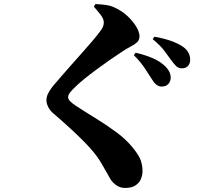

<svg xmlns="http://www.w3.org/2000/svg" viewBox="-20 -850 1040 947"><path d="M777 -423Q764 -423 752.5 -431.5Q741 -440 730 -458Q716 -480 695 -512Q674 -544 640 -578L649 -590Q693 -580 731 -564Q769 -548 795 -523Q822 -496 822 -467Q822 -449 810.5 -436Q799 -423 777 -423ZM597 77Q573 77 555 64.5Q537 52 526 36Q516 19 505.5 -0.5Q495 -20 475 -53Q449 -97 389.5 -156.5Q330 -216 244 -290Q226 -305 217.5 -323Q209 -341 209 -354Q209 -371 216 -386.5Q223 -402 240 -424Q257 -444 282 -473Q307 -502 335.5 -534Q364 -566 391.5 -597Q419 -628 440.5 -653.5Q462 -679 472 -693Q483 -707 487.5 -717.5Q492 -728 492 -739Q492 -757 476 -777.5Q460 -798 443 -817L451 -830Q477 -829 502 -825.5Q527 -822 547 -812Q582 -796 609 -770.5Q636 -745 652 -718.5Q668 -692 668 -671Q668 -653 656.5 -642Q645 -631 625.5 -621Q606 -611 582 -595Q554 -577 520.5 -553.5Q487 -530 454.5 -506Q422 -482 395 -460Q368 -438 352 -422Q333 -404 324.5 -392.5Q316 -381 316 -371Q316 -360 327 -349.5Q338 -339 353 -329Q399 -299 452 -266.5Q505 -234 554.5 -197.5Q604 -161 637 -119Q666 -83 674.5 -58Q683 -33 683 -5Q683 12 675.5 31.5Q668 51 649 64Q630 77 597 77ZM877 -513Q861 -513 850.5 -522.5Q840 -532 826 -551Q813 -568 793.5 -595.5Q774 -623 733 -657L742 -669Q836 -652 883 -619Q918 -594 918 -555Q918 -536 907 -524.5Q896 -513 877 -513Z"/></svg>

Font: Noto Serif SC ExtraLight Black
Style: Regular
Weight: 900
Version: Version 2.002-H1;hotconv 1.1.0;makeotfexe 2.6.0